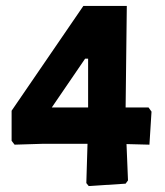

<svg xmlns="http://www.w3.org/2000/svg" viewBox="-20 -529 554 645"><path d="M406 -509 402 -168H479L489 -154L482 -43L405 -45L410 77L402 88L278 96L270 86L274 -46H126L29 -43L19 -56V-157L260 -509ZM154 -168H276V-332H266Z"/></svg>

Font: Alegreya Sans SC ExtraBold
Style: Regular
Weight: 800
Designer: Juan Pablo del Peral
Foundry: Huerta Tipografica
Version: Version 2.007